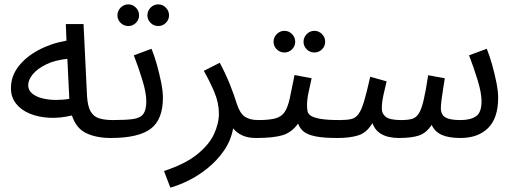

<svg xmlns="http://www.w3.org/2000/svg" viewBox="-20 -626 2348 878"><path d="M486 5Q421 5 374.5 -17Q328 -39 309 -98Q255 -85 205.5 -87.5Q156 -90 116 -106.5Q76 -123 53 -152.5Q30 -182 30 -223Q30 -277 64 -321.5Q98 -366 156 -397Q214 -428 284 -440L281 -516H362L378 -186Q381 -139 395 -115.5Q409 -92 434.5 -84.5Q460 -77 496 -77Q517 -77 526.5 -65.5Q536 -54 536 -38Q536 -22 522 -8.5Q508 5 486 5ZM109 -236Q109 -213 127.5 -198Q146 -183 175 -176Q204 -169 236.5 -169Q269 -169 297 -174L288 -357Q231 -351 191 -331.5Q151 -312 130 -286.5Q109 -261 109 -236Z M704 -507Q683 -507 668.5 -521.5Q654 -536 654 -556Q654 -576 668.5 -591Q683 -606 704 -606Q724 -606 738.5 -591Q753 -576 753 -556Q753 -536 738.5 -521.5Q724 -507 704 -507ZM567 -507Q546 -507 531.5 -521.5Q517 -536 517 -556Q517 -576 531.5 -591Q546 -606 567 -606Q587 -606 601.5 -591Q616 -576 616 -556Q616 -536 601.5 -521.5Q587 -507 567 -507ZM486 5 496 -77Q555 -77 588 -81.5Q621 -86 635 -104.5Q649 -123 649 -163Q649 -201 631.5 -258.5Q614 -316 592 -373L673 -403Q686 -371 697.5 -330Q709 -289 717 -249Q725 -209 725 -179Q725 -79 669 -37Q613 5 486 5Z M759 232 730 156Q827 124 881.5 80Q936 36 958.5 -12.5Q981 -61 981 -107Q981 -156 959.5 -206.5Q938 -257 912 -302L985 -339Q1013 -286 1032.5 -237Q1052 -188 1063 -151Q1077 -108 1099.5 -92.5Q1122 -77 1161 -77Q1182 -77 1191.5 -65.5Q1201 -54 1201 -38Q1201 -22 1187 -8.5Q1173 5 1151 5Q1113 5 1087.5 -7Q1062 -19 1046 -39Q1036 17 1004 63Q972 109 929 143.5Q886 178 841 200Q796 222 759 232Z M1418 -386Q1397 -386 1382.5 -400.5Q1368 -415 1368 -435Q1368 -455 1382.5 -470Q1397 -485 1418 -485Q1438 -485 1452.5 -470Q1467 -455 1467 -435Q1467 -415 1452.5 -400.5Q1438 -386 1418 -386ZM1281 -386Q1260 -386 1245.5 -400.5Q1231 -415 1231 -435Q1231 -455 1245.5 -470Q1260 -485 1281 -485Q1301 -485 1315.5 -470Q1330 -455 1330 -435Q1330 -415 1315.5 -400.5Q1301 -386 1281 -386ZM1151 5 1161 -77Q1211 -77 1239 -84.5Q1267 -92 1281.5 -113.5Q1296 -135 1305 -176Q1314 -217 1327 -283L1405 -268Q1399 -241 1391.5 -206Q1384 -171 1384 -147Q1384 -132 1386 -119Q1388 -106 1401 -97Q1414 -88 1445 -82.5Q1476 -77 1534 -77Q1555 -77 1564.5 -65.5Q1574 -54 1574 -38Q1574 -22 1560 -8.5Q1546 5 1524 5Q1459 5 1422.5 -2.5Q1386 -10 1368.5 -24.5Q1351 -39 1343 -61Q1314 -20 1271.5 -7.5Q1229 5 1151 5Z M1524 5 1534 -77Q1566 -77 1586 -81.5Q1606 -86 1619.5 -104.5Q1633 -123 1645 -163Q1657 -203 1673 -275L1748 -254Q1742 -229 1734 -194Q1726 -159 1726 -130Q1726 -105 1745 -91Q1764 -77 1814 -77Q1844 -77 1863 -82Q1882 -87 1894.5 -106Q1907 -125 1917 -167Q1927 -209 1938 -282L2014 -268Q2011 -250 2007 -224Q2003 -198 1999.5 -172.5Q1996 -147 1996 -130Q1996 -116 2002.5 -103.5Q2009 -91 2028.5 -84Q2048 -77 2087 -77Q2131 -77 2156.5 -94Q2182 -111 2182 -163Q2182 -201 2164.5 -258.5Q2147 -316 2125 -373L2206 -403Q2219 -371 2230.5 -330Q2242 -289 2250 -249Q2258 -209 2258 -179Q2258 -86 2212 -40.5Q2166 5 2086 5Q2031 5 1999.5 -9.5Q1968 -24 1954 -55Q1930 -18 1896.5 -6.5Q1863 5 1802 5Q1781 5 1757.5 0Q1734 -5 1714 -19.5Q1694 -34 1683 -63Q1657 -19 1618.5 -7Q1580 5 1524 5Z"/></svg>

Font: Go Noto Kurrent-Regular
Style: Regular
Weight: 400
Designer: Monotype Design Team
Foundry: Monotype Imaging Inc.
Version: Version 2.012; ttfautohint (v1.8.4.7-5d5b)